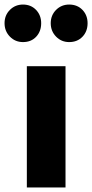

<svg xmlns="http://www.w3.org/2000/svg" viewBox="-82 -824 405 844"><path d="M206 0H36V-533H206ZM99 -722Q99 -686 77 -662.5Q55 -639 19 -639Q-15 -639 -38.5 -663Q-62 -687 -62 -722Q-62 -757 -38.5 -780.5Q-15 -804 19 -804Q54 -804 76.5 -780.5Q99 -757 99 -722ZM303 -722Q303 -686 280.5 -662.5Q258 -639 222 -639Q188 -639 164.5 -663Q141 -687 141 -722Q141 -757 164.5 -780.5Q188 -804 222 -804Q258 -804 280.5 -780.5Q303 -757 303 -722Z"/></svg>

Font: Fira Sans Compressed ExtraBold
Style: Regular
Weight: 800
Width: 1
Designer: bBox Type GmbH & Carrois Corporate GbR & Edenspiekermann AG
Foundry: bBox Type GmbH & Carrois Corporate GbR & Edenspiekermann AG
Version: Version 4.301